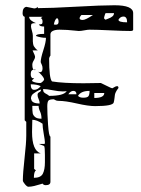

<svg xmlns="http://www.w3.org/2000/svg" viewBox="-20 -680 535 731"><path d="M67 7Q67 -20 73.5 -78Q80 -136 80 -164V-216L74 -222V-616Q66 -618 66 -630Q66 -651 80 -654Q81 -654 95 -651Q109 -648 110 -648Q118 -648 124 -654V-649Q172 -649 269.5 -654.5Q367 -660 416 -660Q487 -660 487 -630V-567Q487 -562 476 -562Q450 -562 398.5 -564.5Q347 -567 321 -567Q314 -567 301 -564.5Q288 -562 280 -562Q278 -562 264 -563.5Q250 -565 236 -566Q222 -567 206.5 -567Q191 -567 181.5 -562.5Q172 -558 172 -549V-468Q171 -468 169 -463.5Q167 -459 167 -457Q167 -381 178 -370Q220 -363 298 -363Q310 -363 332 -363.5Q354 -364 364 -364Q365 -364 384.5 -354Q404 -344 408 -344Q409 -344 415 -348Q421 -352 426 -352Q431 -352 431 -345Q424 -336 421 -329.5Q418 -323 417.5 -319.5Q417 -316 416 -307Q415 -298 413 -290Q410 -276 342 -276Q316 -276 272.5 -286Q229 -296 203 -296Q195 -296 190.5 -299Q186 -302 185 -302Q169 -302 164.5 -297Q160 -292 160 -275Q160 -249 163 -205Q166 -161 172 -160V12Q172 25 154 25Q146 25 142 19Q141 19 132 22Q123 25 110.5 28Q98 31 88 31Q83 31 75 21.5Q67 12 67 7ZM117 -31Q109 -27 109 -3Q135 -3 143 -18.5Q151 -34 151 -62V-65V-90Q151 -120 148 -124L128 -132H150Q150 -133 150.5 -135Q151 -137 151 -138Q151 -145 146.5 -170.5Q142 -196 142 -209Q120 -224 103 -224Q103 -218 102.5 -202Q102 -186 102 -177Q102 -107 135 -96H110V-37ZM103 -277Q103 -257 104.5 -249Q106 -241 113.5 -234.5Q121 -228 138 -228Q138 -244 132.5 -255.5Q127 -267 127 -277ZM99 -302Q101 -286 131 -286Q131 -295 127 -303Q123 -311 123 -319Q123 -326 129.5 -329Q136 -332 136 -337Q135 -338 135 -339Q134 -339 127.5 -336Q121 -333 117.5 -330.5Q114 -328 108.5 -324.5Q103 -321 100.5 -316Q98 -311 98 -306V-304ZM277 -315Q283 -308 297 -308Q312 -308 316.5 -313.5Q321 -319 321 -334Q288 -334 277 -315ZM339 -326V-307Q377 -307 377 -326ZM144 -341Q144 -332 147.5 -328.5Q151 -325 157 -322Q163 -319 167 -315Q223 -315 234 -333Q228 -332 218 -332Q203 -332 180.5 -336.5Q158 -341 144 -341ZM259 -334Q249 -334 240 -321H271Q271 -334 259 -334ZM97 -359Q97 -338 110 -338Q124 -338 135 -352Q121 -359 97 -359ZM104 -370Q116 -364 133 -364Q137 -364 142.5 -369.5Q148 -375 148 -377Q148 -383 138 -394.5Q128 -406 124 -407Q130 -405 132 -405Q142 -405 142 -420Q142 -428 138.5 -435Q135 -442 135 -444Q135 -458 145 -489Q155 -520 155 -536Q136 -536 117 -543Q117 -551 148 -551V-579Q131 -579 128 -587Q137 -587 139.5 -589Q142 -591 142 -597Q142 -609 135 -611L142 -616H91Q91 -608 99.5 -601.5Q108 -595 117 -592Q105 -592 101.5 -590Q98 -588 98 -580Q98 -575 101.5 -563Q105 -551 105 -544Q105 -541 105 -533Q105 -525 105 -522.5Q105 -520 106 -513.5Q107 -507 109 -504Q111 -501 114.5 -496.5Q118 -492 124 -488H104Q114 -468 113.5 -462.5Q113 -457 108 -449Q103 -441 103 -433Q103 -413 113 -413Q115 -413 117 -414Q114 -415 110 -415Q97 -415 97 -398Q97 -382 107 -382Q108 -382 108 -382L110 -383Q110 -381 106 -378Q102 -375 102 -374ZM197 -611Q189 -607 185 -587Q188 -586 193 -586Q203 -586 203 -597Q203 -609 197 -611ZM431 -605Q431 -595 464 -595Q464 -617 450 -617Q438 -617 431 -605ZM283 -611Q283 -604 295 -604Q306 -604 334 -623H291Q289 -623 286 -618Q283 -613 283 -611ZM376 -611Q376 -610 378.5 -607.5Q381 -605 382 -605L392 -609Q403 -613 408.5 -618Q414 -623 414 -630H382L380 -626Q379 -623 377.5 -618Q376 -613 376 -611Z"/></svg>

Font: CabinSketch
Style: Regular
Weight: 400
Designer: Pablo Impallari
Foundry: Pablo Impallari. www.impallari.com Igino Marini. www.ikern.com
Version: Version 1.002